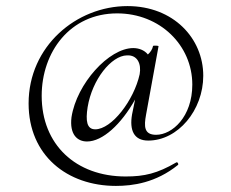

<svg xmlns="http://www.w3.org/2000/svg" viewBox="-20 -543 759 631"><path d="M467 -81C565 -81 648 -181 648 -294C648 -417 550 -523 399 -523C231 -523 74 -391 74 -203C74 -32 201 68 361 68C416 68 492 58 565 -1C568 -4 563 -12 559 -9C497 27 455 37 393 37C229 37 117 -68 117 -228C117 -372 210 -499 365 -499C506 -499 612 -394 612 -265C612 -159 546 -100 493 -100C453 -100 453 -128 460 -166L501 -391C502 -393 485 -394 483 -392C481 -381 474 -371 466 -364C454 -379 435 -385 418 -385C338 -385 232 -268 215 -158C208 -101 234 -78 266 -78C317 -78 378 -134 424 -216L414 -167C405 -115 420 -81 467 -81ZM293 -118C265 -118 261 -146 268 -191C283 -282 346 -360 397 -361C432 -363 445 -333 439 -299C420 -213 347 -118 293 -118Z"/></svg>

Font: Cormorant SC
Style: Regular
Weight: 400
Designer: Christian Thalmann (Catharsis Fonts)
Version: Version 1.000;PS 001.000;hotconv 1.0.70;makeotf.lib2.5.58329